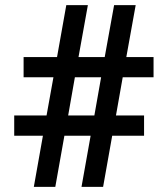

<svg xmlns="http://www.w3.org/2000/svg" viewBox="-20 -731 638 751"><path d="M112.3 0 147.9 -200.2H35.6V-279.3H162.1L189 -428.7H72.3V-507.8H203.1L239.3 -710.9H323.7L287.1 -507.8H389.6L426.3 -710.9H510.7L474.1 -507.8H580.6V-428.7H460L433.6 -279.3H543.5V-200.2H418.9L383.3 0H298.8L334.5 -200.2H231.9L196.3 0ZM246.6 -279.3H349.1L375.5 -428.7H272.9Z"/></svg>

Font: Vazirmatn RD UI FD SemiBold
Style: Regular
Weight: 600
Designer: Saber Rastikerdar
Foundry: Saber Rastikerdar
Version: Version 33.003